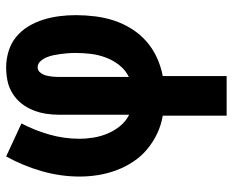

<svg xmlns="http://www.w3.org/2000/svg" viewBox="-88 -472 775 640"><g transform="rotate(-90 300.0 -152.5)"><path d="M234 215V2Q203 -3 174.5 -16.5Q146 -30 122 -50Q98 -70 80.5 -96.5Q63 -123 52 -152.5Q41 -182 36 -213Q31 -244 31 -275Q31 -339 49 -401.5Q67 -464 98 -520L208 -469Q185 -425 171 -376Q157 -327 157 -276Q157 -252 161 -228Q165 -204 174.5 -181.5Q184 -159 199.5 -140Q215 -121 237 -110V-343Q237 -366 240.5 -388Q244 -410 252.5 -431Q261 -452 275 -469.5Q289 -487 308.5 -499Q328 -511 350 -515.5Q372 -520 395 -520Q422 -520 448.5 -512Q475 -504 496 -487Q517 -470 531.5 -446Q546 -422 554 -396Q562 -370 565.5 -343Q569 -316 569 -288Q569 -256 565 -223.5Q561 -191 551 -160.5Q541 -130 523.5 -102Q506 -74 481.5 -52.5Q457 -31 427.5 -17.5Q398 -4 366 2V215ZM363 -111Q386 -122 402.5 -143Q419 -164 428 -188.5Q437 -213 440 -238.5Q443 -264 443 -290Q443 -302 442 -314Q441 -326 439.5 -338Q438 -350 435.5 -362Q433 -374 428.5 -385Q424 -396 415.5 -405.5Q407 -415 395 -415Q384 -415 377 -405.5Q370 -396 367.5 -385.5Q365 -375 364 -364.5Q363 -354 363 -343Z"/></g></svg>

Font: Iosevka SS04 XBd Ex
Style: Regular
Weight: 800
Width: 7
Monospace: yes
Designer: Belleve Invis
Foundry: Belleve Invis
Version: Version 19.0.0; ttfautohint (v1.8.4)